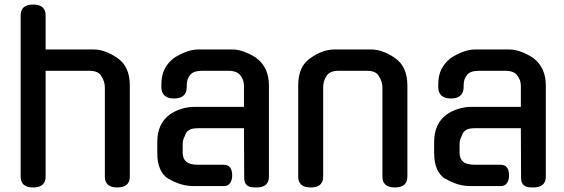

<svg xmlns="http://www.w3.org/2000/svg" viewBox="-20 -820 2483 846"><path d="M181 -42Q181 6 126 6Q71 6 71 -42V-752Q71 -800 126 -800Q181 -800 181 -752V-602H392Q443 -602 498 -564Q552 -526 552 -444V-42Q552 6 497 6Q442 6 442 -42V-435Q442 -461 426 -485L427 -484Q414 -508 374 -508H181Z M835 0Q804 0 776 -8.5Q748 -17 722 -33V-32Q673 -63 673 -146V-195Q673 -236 687.5 -266.5Q702 -297 728 -315H727Q752 -332 780 -340.5Q808 -349 834 -349H1055V-442Q1055 -467 1039.5 -487.5Q1024 -508 987 -508H870Q832 -508 817.5 -489.5Q803 -471 803 -446V-438Q803 -386 747 -386Q691 -386 691 -438V-447Q691 -488 705.5 -516Q720 -544 745 -563H744Q770 -580 798.5 -591Q827 -602 853 -602H1005Q1030 -602 1058.5 -591Q1087 -580 1112 -563H1111Q1137 -544 1151 -513.5Q1165 -483 1165 -443V-42Q1165 6 1110 6Q1099 6 1089.5 5Q1080 4 1072.5 -0.5Q1065 -5 1060.5 -13.5Q1056 -22 1056 -36L1055 -255H853Q831 -255 819 -250Q807 -245 800 -234Q792 -217 788.5 -207.5Q785 -198 785 -186V-147Q785 -121 800.5 -107.5Q816 -94 854 -94H966Q1003 -94 1003 -47Q1003 -27 994 -13.5Q985 0 966 0Z M1404 -42Q1404 6 1349 6Q1294 6 1294 -42V-444Q1294 -485 1307 -515Q1320 -545 1348 -564Q1401 -602 1454 -602H1615Q1666 -602 1721 -564Q1775 -526 1775 -444V-42Q1775 6 1720 6Q1665 6 1665 -42V-435Q1665 -461 1649 -485L1650 -484Q1637 -508 1597 -508H1472Q1431 -508 1418 -484Q1404 -463 1404 -435Z M2055 0Q2024 0 1996 -8.5Q1968 -17 1942 -33V-32Q1893 -63 1893 -146V-195Q1893 -236 1907.5 -266.5Q1922 -297 1948 -315H1947Q1972 -332 2000 -340.5Q2028 -349 2054 -349H2275V-442Q2275 -467 2259.5 -487.5Q2244 -508 2207 -508H2090Q2052 -508 2037.5 -489.5Q2023 -471 2023 -446V-438Q2023 -386 1967 -386Q1911 -386 1911 -438V-447Q1911 -488 1925.5 -516Q1940 -544 1965 -563H1964Q1990 -580 2018.5 -591Q2047 -602 2073 -602H2225Q2250 -602 2278.5 -591Q2307 -580 2332 -563H2331Q2357 -544 2371 -513.5Q2385 -483 2385 -443V-42Q2385 6 2330 6Q2319 6 2309.5 5Q2300 4 2292.5 -0.5Q2285 -5 2280.5 -13.5Q2276 -22 2276 -36L2275 -255H2073Q2051 -255 2039 -250Q2027 -245 2020 -234Q2012 -217 2008.5 -207.5Q2005 -198 2005 -186V-147Q2005 -121 2020.5 -107.5Q2036 -94 2074 -94H2186Q2223 -94 2223 -47Q2223 -27 2214 -13.5Q2205 0 2186 0Z"/></svg>

Font: Gugi
Style: Regular
Weight: 400
Designer: HBKIM, TJKIM
Foundry: TAE System & Typefaces Co.
Version: Version 3.00